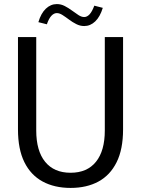

<svg xmlns="http://www.w3.org/2000/svg" viewBox="-20 -910 692 942"><path d="M326.3 12Q247.5 12 189.4 -19.3Q131.3 -50.6 99.7 -114.2Q68.2 -177.7 68.2 -275V-728H157.8V-269.9Q157.8 -169.8 201.5 -116.1Q245.2 -62.4 326.3 -62.4Q407.3 -62.4 450.7 -116.1Q494.2 -169.8 494.2 -269.9V-728H583.8V-275Q583.8 -177.7 552.2 -114.2Q520.7 -50.6 463.1 -19.3Q405.4 12 326.3 12ZM442.7 -882.2 484.3 -871.5Q471 -827.7 447.2 -805Q423.4 -782.2 393.1 -782.2Q372.9 -782.2 354.2 -791.8Q335.4 -801.3 318.6 -814Q301.7 -826.7 286.8 -836.2Q271.8 -845.8 258.9 -845.8Q244.8 -845.8 232.4 -832.8Q220 -819.9 209.9 -790.8L168.3 -801.3Q180.9 -844.5 204.8 -867.3Q228.7 -890 258.9 -890Q279.3 -890 297.7 -880.4Q316.1 -870.9 333.2 -858.2Q350.2 -845.6 365 -836Q379.8 -826.4 393.1 -826.4Q407.2 -826.4 419.6 -839.8Q431.9 -853.1 442.7 -882.2Z"/></svg>

Font: Murecho Thin
Style: Regular
Weight: 100
Designer: Neil Summerour
Foundry: Positype
Version: Version 1.010